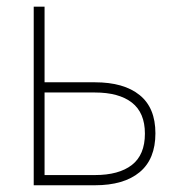

<svg xmlns="http://www.w3.org/2000/svg" viewBox="-20 -550 531 570"><path d="M441.4 -154.3Q441.4 -77.6 394.5 -38.8Q347.7 0 261.7 0H80.1V-530.3H112.3V-305.7H261.7Q347.7 -305.7 394.5 -267.8Q441.4 -230 441.4 -154.3ZM261.7 -30.3Q333 -30.3 371.6 -60.3Q410.2 -90.3 410.2 -153.3Q410.2 -215.3 371.6 -245.4Q333 -275.4 261.7 -275.4H112.3V-30.3Z"/></svg>

Font: Pretendard GOV Thin
Style: Regular
Weight: 100
Designer: Base glyphs from Inter by Rasmus Andersson; Hangeul glyphs from Noto Sans CJK(Source Han Sans) by Jang Soo-young and Kan
Foundry: Kil Hyung-jin
Version: Version 1.309